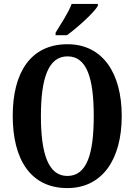

<svg xmlns="http://www.w3.org/2000/svg" viewBox="-20 -951 687 981"><path d="M264 -784V-771H322C377 -811 460 -886 480 -921V-931H346C330 -886 291 -829 264 -784ZM324 10C503 10 602 -137 602 -358C602 -580 503 -725 325 -725C136 -725 45 -580 45 -359C45 -137 136 10 324 10ZM324 -52C227 -52 189 -165 189 -358C189 -551 227 -663 325 -663C424 -663 459 -551 459 -358C459 -165 424 -52 324 -52Z"/></svg>

Font: Noto Serif Sinhala ExtraCondensed
Style: Bold
Weight: 700
Width: 2
Designer: Jelle Bosma - Monotype Design Team
Foundry: Monotype Imaging Inc.
Version: Version 2.007